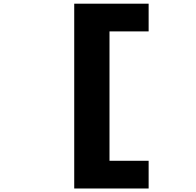

<svg xmlns="http://www.w3.org/2000/svg" viewBox="-20 -834 1090 1067"><path d="M806 59.5V213.5H392.5V-813.5H806V-659.5H588.5V59.5Z"/></svg>

Font: League Mono Extended ExtraBold
Style: Regular
Weight: 800
Width: 9
Designer: Tyler Finck
Foundry: The League of Moveable Type / Tyler Finck
Version: Version 2.210